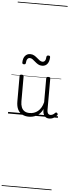

<svg xmlns="http://www.w3.org/2000/svg" viewBox="-124 -1493 895 2477"><g transform="rotate(5 323.0 -255.0)"><path d="M270 18Q222 18 185 -1.5Q148 -21 127.5 -61.5Q107 -102 107 -166V-496Q107 -505 113 -509.5Q119 -514 132 -514Q146 -514 152.5 -509.5Q159 -505 159 -496V-171Q159 -127 171.5 -95.5Q184 -64 210 -47Q236 -30 277 -30Q306 -30 333 -39Q360 -48 383 -66.5Q406 -85 424 -115Q442 -145 452 -186V-496Q452 -506 458.5 -510.5Q465 -515 479 -515Q492 -515 498 -510.5Q504 -506 504 -496V-93Q504 -73 508.5 -58.5Q513 -44 523 -36.5Q533 -29 547 -29Q557 -29 567 -32.5Q577 -36 587 -43Q597 -50 607 -61Q613 -67 620 -66.5Q627 -66 633 -59Q638 -54 639.5 -47Q641 -40 636 -34Q625 -19 609 -7Q593 5 575 12Q557 19 537 19Q517 19 502 13Q487 7 476 -5Q465 -17 459 -35Q453 -53 452 -76V-97Q437 -63 415.5 -41Q394 -19 370 -6Q346 7 320.5 12.5Q295 18 270 18ZM149 -650Q127 -650 127 -671Q128 -728 154 -758Q180 -788 220 -788Q250 -788 272 -775Q294 -762 312 -746Q330 -730 347.5 -717Q365 -704 385 -704Q406 -704 417.5 -721Q429 -738 430 -771Q433 -790 454 -790Q468 -790 473 -785Q478 -780 478 -768Q476 -715 452 -683.5Q428 -652 383 -652Q354 -652 332 -665Q310 -678 291.5 -694.5Q273 -711 255.5 -724Q238 -737 218 -737Q199 -737 187 -720Q175 -703 173 -669Q172 -659 167 -654.5Q162 -650 149 -650ZM0 928H646V938H0ZM0 -20H646V0H0ZM0 -505H646V-500H0ZM0 -1448H646V-1438H0Z"/></g></svg>

Font: Playwrite ID Guides
Style: Regular
Weight: 400
Designer: Veronika Burian, José Scaglione
Foundry: TypeTogether
Version: Version 1.003